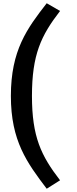

<svg xmlns="http://www.w3.org/2000/svg" viewBox="-20 -794 472 1183"><path d="M350.1 316.9C233.2 165.4 176.9 48.5 176.9 -202.6C176.9 -458 233.2 -574.9 350.1 -726.4L267.8 -774C146.6 -618.2 47 -484 47 -202.6C47 74.5 146.6 208.7 267.8 368.8ZM432.3 321.2Z"/></svg>

Font: PleaseOptimize
Style: Demi-Bold
Weight: 600
Version: Version 001.000